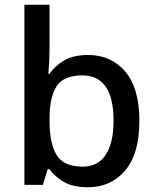

<svg xmlns="http://www.w3.org/2000/svg" viewBox="-20 -780 660 810"><path d="M189 -577Q189 -544 187 -514Q185 -484 184 -468H189Q211 -502 250.5 -525Q290 -548 352 -548Q449 -548 508.5 -478Q568 -408 568 -270Q568 -131 508 -60.5Q448 10 351 10Q288 10 249.5 -12.5Q211 -35 189 -66H181L161 0H83V-760H189ZM327 -462Q249 -462 219 -416.5Q189 -371 189 -277V-269Q189 -176 218.5 -126.5Q248 -77 329 -77Q393 -77 426 -127Q459 -177 459 -271Q459 -462 327 -462Z"/></svg>

Font: Noto Sans Medium
Style: Regular
Weight: 500
Designer: Monotype Design Team
Foundry: Monotype Imaging Inc.
Version: Version 2.007